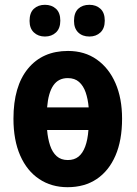

<svg xmlns="http://www.w3.org/2000/svg" viewBox="-20 -769 572 799"><path d="M488 -275Q488 -185 460.5 -121.5Q433 -58 382.5 -24Q332 10 261 10Q194 10 143 -24Q92 -58 64 -122Q36 -186 36 -275Q36 -410 96.5 -483.5Q157 -557 263 -557Q332 -557 382.5 -521.5Q433 -486 460.5 -423Q488 -360 488 -275ZM262 -103Q289 -103 306.5 -117Q324 -131 334.5 -159Q345 -187 348 -228H176Q179 -192 188.5 -163.5Q198 -135 216 -119Q234 -103 262 -103ZM262 -444Q223 -444 202 -413.5Q181 -383 176 -322H349Q346 -357 336.5 -384.5Q327 -412 309 -428Q291 -444 262 -444ZM103 -682Q103 -716 121 -732.5Q139 -749 167 -749Q195 -749 213 -732.5Q231 -716 231 -683Q231 -651 213 -634Q195 -617 167 -617Q139 -617 121 -634Q103 -651 103 -682ZM288 -682Q288 -716 305.5 -732.5Q323 -749 352 -749Q380 -749 398 -732.5Q416 -716 416 -683Q416 -651 398 -634Q380 -617 352 -617Q323 -617 305.5 -634Q288 -651 288 -682Z"/></svg>

Font: Noto Sans Display Condensed
Style: Bold
Weight: 700
Width: 3
Designer: Monotype Design Team
Foundry: Monotype Imaging Inc.
Version: Version 2.003